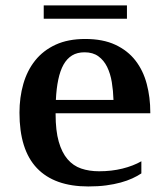

<svg xmlns="http://www.w3.org/2000/svg" viewBox="-20 -672 614 703"><path d="M292 -529.3Q356.9 -529.3 402.3 -508.1Q447.8 -486.8 476.1 -450.2Q504.4 -413.6 517.3 -364.7Q530.3 -315.9 530.3 -260.3V-257.3H183.6V-253.9Q183.6 -193.4 195.1 -153.3Q206.5 -113.3 227.3 -89.1Q248 -64.9 277.3 -54.9Q306.6 -44.9 342.8 -44.9Q388.7 -44.9 428.2 -54.7Q467.8 -64.5 497.6 -81.5V-37.1Q482.9 -27.3 464.4 -18.8Q445.8 -10.3 421.9 -3.7Q397.9 2.9 368.7 6.8Q339.4 10.7 303.2 10.7Q179.2 10.7 115.2 -56.4Q51.3 -123.5 51.3 -259.3Q51.3 -315.4 65.4 -364.7Q79.6 -414.1 108.9 -450.7Q138.2 -487.3 183.6 -508.3Q229 -529.3 292 -529.3ZM395.5 -306.2Q394.5 -339.8 389.4 -371.1Q384.3 -402.3 372.3 -426.8Q360.4 -451.2 340.3 -465.8Q320.3 -480.5 289.6 -480.5Q262.7 -480.5 243.9 -469Q225.1 -457.5 212.6 -435.3Q200.2 -413.1 193.4 -380.6Q186.5 -348.1 184.6 -306.2ZM140.1 -603.5V-652.3H444.8V-603.5Z"/></svg>

Font: Arian AMU Serif
Style: Bold
Weight: 700
Designer: Ruben Hakobyan (Tarumian)
Foundry: Ruben Hakobyan (Tarumian)
Version: Version 1.002